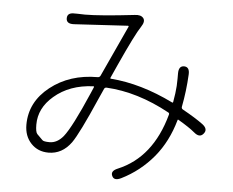

<svg xmlns="http://www.w3.org/2000/svg" viewBox="-54 -801 1108 913"><g transform="rotate(5 500.0 -344.0)"><path d="M556 43Q523 59 513 36Q502 13 536 -1Q699 -69 756 -278Q758 -285 752 -288Q598 -372 449 -380Q441 -380 438 -373L416 -324Q341 -152 309 -107Q266 -48 201 -48Q150 -48 117.5 -82.5Q85 -117 85 -171Q85 -280 177.5 -353Q270 -426 403 -426Q412 -426 416 -434L528 -677Q530 -682 525 -682L269 -667Q232 -665 232 -692Q232 -720 268 -718H281Q299 -717 317 -717Q388 -717 553 -736Q582 -740 594 -725Q606 -710 588 -683Q562 -645 492 -491L464 -429Q462 -424 467 -424Q611 -413 766 -337Q770 -335 771 -340Q779 -384 781 -417Q782 -434 782 -452V-477Q782 -514 809 -513Q835 -512 833 -476Q829 -397 814 -320Q813 -312 820 -308Q883 -273 918 -247Q947 -225 929 -203Q911 -180 883 -204Q857 -226 804 -257Q800 -260 799 -255Q770 -152 709 -78Q645 -1 556 43ZM202 -98Q238 -98 267 -133Q304 -179 377 -348L389 -376Q391 -381 386 -381Q273 -376 200 -313Q132 -255 132 -176Q132 -140 141 -131Q154 -118 167 -105Q173 -98 202 -98Z"/></g></svg>

Font: Resource Han Rounded JP Light
Style: Regular
Weight: 300
Designer: Cyano Hao (round all glyphs); Ryoko NISHIZUKA 西塚涼子 (kana, bopomofo & ideographs); Paul D. Hunt (Latin, Greek & Cyrillic)
Foundry: Cyano Hao
Version: 0.990